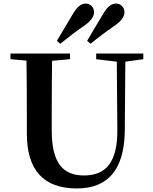

<svg xmlns="http://www.w3.org/2000/svg" viewBox="-20 -1041 858 1080"><path d="M412 19C589 19 679 -89 682 -304L685 -694L786 -708V-740H521V-708L637 -694L640 -313C641 -222 625 -156 593 -114C563 -74 516 -54 452 -54C392 -54 347 -73 318 -111C287 -151 271 -216 271 -305V-401C271 -534 272 -634 273 -699L374 -708V-740H39V-708L129 -700C130 -634 131 -534 131 -401V-290C131 -84 225 19 412 19ZM319 -795C321 -796 324 -798 327 -801C371 -837 412 -868 449 -893C489 -920 509 -946 509 -972C509 -987 504 -999 494 -1008C485 -1017 474 -1021 461 -1021C436 -1021 412 -1001 389 -961C382 -950 372 -932 358 -909C332 -866 313 -833 300 -811ZM490 -795C532 -830 575 -862 620 -893C660 -920 680 -946 680 -972C680 -987 675 -999 665 -1008C656 -1017 645 -1021 632 -1021C606 -1021 582 -1001 559 -961C548 -942 530 -912 506 -872C490 -845 478 -824 470 -811Z"/></svg>

Font: AllPunType Bold
Style: Regular
Weight: 700
Version: 1.0